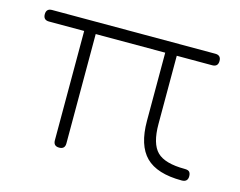

<svg xmlns="http://www.w3.org/2000/svg" viewBox="-72 -568 843 675"><g transform="rotate(15 349.0 -230.5)"><path d="M20 -440Q20 -461 41 -461H635Q656 -461 656 -440Q656 -419 635 -419H506V-171Q506 -99 534.8 -70.5Q563.5 -42 636 -42Q649 -42 653.5 -36.5Q658 -31 658 -21Q658 0 636 0Q546 0 505 -41Q464 -82 464 -171V-419H211V-21Q211 0 190 0Q169 0 169 -21V-419H41Q20 -419 20 -440Z"/></g></svg>

Font: Jura Light Light
Style: Regular
Weight: 300
Version: Version 5.106